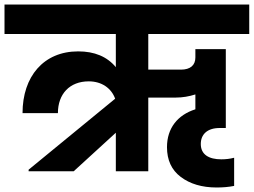

<svg xmlns="http://www.w3.org/2000/svg" viewBox="-37 -760 1126 852"><path d="M477 -609V-462C438 -509 382 -532 310 -532C156 -532 63 -420 63 -258H220C220 -343 272 -399 357 -399C414 -399 457 -369 474 -322L90 -7V0H290L477 -171V0H621V-327H743C773 -327 802 -332 830 -341V-275C751 -250 704 -191 704 -107C704 -50 724 -6 765 25C806 56 859 72 924 72C951 72 977 70 1002 65V-60C983 -55 964 -53 945 -53C890 -53 854 -74 854 -121C854 -164 883 -192 938 -192H965V-542H830V-505C830 -470 807 -451 766 -451H621V-609H1069V-740H-17V-609Z"/></svg>

Font: Poppins
Style: Bold
Weight: 700
Designer: Ninad Kale (Devanagari), Jonny Pinhorn (Latin)
Foundry: Indian Type Foundry
Version: 4.004